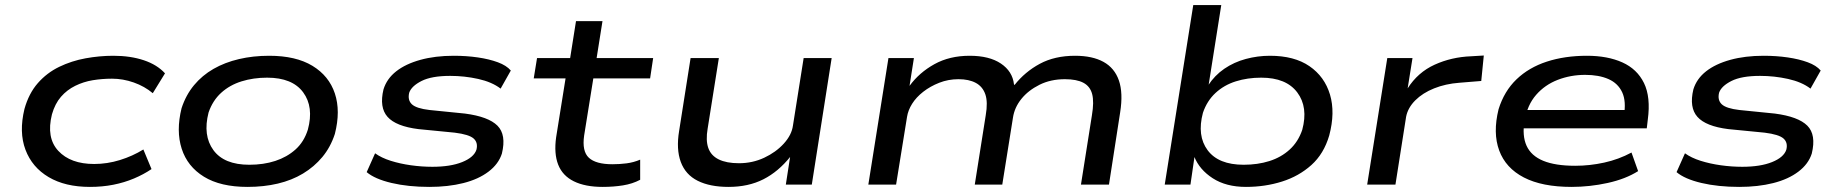

<svg xmlns="http://www.w3.org/2000/svg" viewBox="-20 -725 7222 754"><path d="M333 9Q236 9 171 -29.5Q106 -68 80 -137Q54 -206 76 -297Q93 -358 128.5 -398.5Q164 -439 212.5 -462.5Q261 -486 316 -496Q371 -506 425 -506Q492 -506 544.5 -488.5Q597 -471 628 -437L580 -359Q548 -386 505.5 -401Q463 -416 420 -416Q381 -416 344.5 -410Q308 -404 275.5 -388Q243 -372 219.5 -345Q196 -318 184 -276Q161 -184 209 -132.5Q257 -81 350 -81Q401 -81 451 -96.5Q501 -112 543 -138L575 -61Q544 -40 506 -24Q468 -8 425 0.5Q382 9 333 9Z M952 9Q846 9 781 -31Q716 -71 693.5 -141Q671 -211 693 -300Q710 -352 742 -390.5Q774 -429 818.5 -454.5Q863 -480 918.5 -493Q974 -506 1037 -506Q1142 -506 1207 -466.5Q1272 -427 1295 -358Q1318 -289 1295 -199Q1278 -147 1246 -108.5Q1214 -70 1170 -43.5Q1126 -17 1071 -4Q1016 9 952 9ZM959 -78Q1015 -78 1061 -93Q1107 -108 1140.5 -138Q1174 -168 1189 -216Q1213 -305 1170.5 -362.5Q1128 -420 1029 -420Q975 -420 928.5 -405.5Q882 -391 848.5 -360.5Q815 -330 799 -283Q776 -193 818 -135.5Q860 -78 959 -78Z M1666 9Q1583 9 1517.5 -6.5Q1452 -22 1420 -49L1453 -123Q1478 -105 1514.5 -93.5Q1551 -82 1593.5 -76Q1636 -70 1678 -70Q1749 -70 1795 -88.5Q1841 -107 1851 -137Q1858 -165 1840 -181Q1822 -197 1766 -204L1623 -218Q1535 -229 1502 -266Q1469 -303 1486 -374Q1499 -416 1536 -445Q1573 -474 1631 -490Q1689 -506 1762 -506Q1812 -506 1856.5 -499.5Q1901 -493 1935 -480.5Q1969 -468 1986 -448L1946 -377Q1912 -403 1858 -415Q1804 -427 1748 -427Q1675 -427 1635.5 -407Q1596 -387 1587 -361Q1580 -332 1597.5 -315.5Q1615 -299 1667 -293L1806 -279Q1898 -267 1933.5 -231.5Q1969 -196 1951 -122Q1938 -81 1898.5 -51Q1859 -21 1799.5 -6Q1740 9 1666 9Z M2347 9Q2278 9 2233.5 -13Q2189 -35 2172 -78.5Q2155 -122 2164 -186L2201 -417H2076L2089 -497H2219L2242 -642H2346L2323 -497H2545L2533 -417H2310L2274 -193Q2265 -131 2292.5 -105.5Q2320 -80 2385 -80Q2413 -80 2440.5 -83.5Q2468 -87 2494 -98V-19Q2464 -3 2426.5 3Q2389 9 2347 9Z M2841 9Q2768 9 2720 -15Q2672 -39 2653.5 -89Q2635 -139 2647 -211L2692 -497H2803L2759 -220Q2751 -174 2761.5 -144Q2772 -114 2802.5 -99Q2833 -84 2882 -84Q2935 -84 2981 -105.5Q3027 -127 3058 -161Q3089 -195 3094 -232L3136 -497H3246L3168 0H3066L3083 -110H3084Q3037 -51 2978 -21Q2919 9 2841 9Z M3390 0 3469 -497H3569L3552 -389V-388Q3590 -440 3649.5 -473Q3709 -506 3788 -506Q3865 -506 3910.5 -475.5Q3956 -445 3962 -394L3964 -391Q4005 -443 4063.5 -474.5Q4122 -506 4202 -506Q4270 -506 4313.5 -482Q4357 -458 4374 -409Q4391 -360 4379 -284L4335 0H4225L4268 -272Q4277 -325 4269 -355.5Q4261 -386 4234.5 -400Q4208 -414 4162 -414Q4106 -414 4062 -392Q4018 -370 3991 -336.5Q3964 -303 3958 -263L3916 0H3808L3851 -272Q3860 -324 3849.5 -354.5Q3839 -385 3812 -399.5Q3785 -414 3744 -414Q3704 -414 3668.5 -400Q3633 -386 3605.5 -364.5Q3578 -343 3562 -317.5Q3546 -292 3542 -266L3499 0Z M4873 9Q4795 9 4742.5 -25Q4690 -59 4670 -110H4671L4655 0H4554L4666 -705H4776L4726 -389H4724Q4750 -429 4788 -455Q4826 -481 4872.5 -493.5Q4919 -506 4967 -506Q5063 -506 5122.5 -465Q5182 -424 5203 -353.5Q5224 -283 5200 -193Q5179 -121 5130 -77Q5081 -33 5014.5 -12Q4948 9 4873 9ZM4864 -78Q4919 -78 4965 -92.5Q5011 -107 5044.5 -137.5Q5078 -168 5094 -215Q5118 -304 5074.5 -362Q5031 -420 4933 -420Q4879 -420 4833 -405.5Q4787 -391 4753.5 -360Q4720 -329 4704 -282Q4680 -192 4722.5 -135Q4765 -78 4864 -78Z M5349 0 5428 -497H5527L5508 -378Q5548 -441 5614 -471Q5680 -501 5757 -504L5807 -507L5797 -407L5711 -400Q5657 -396 5612 -378Q5567 -360 5538 -331Q5509 -302 5502 -267L5460 0Z M6152 9Q6036 9 5964.5 -28Q5893 -65 5867.5 -134Q5842 -203 5865 -296Q5887 -367 5935.5 -413.5Q5984 -460 6054.5 -483Q6125 -506 6212 -506Q6293 -506 6351 -480Q6409 -454 6436 -399Q6463 -344 6451 -255L6447 -221H5938L5949 -293H6385L6357 -269Q6367 -327 6350.5 -362.5Q6334 -398 6296.5 -414.5Q6259 -431 6205 -431Q6148 -431 6097.5 -411.5Q6047 -392 6012.5 -352.5Q5978 -313 5968 -253L5967 -251Q5957 -192 5975 -152.5Q5993 -113 6040.5 -93.5Q6088 -74 6166 -74Q6223 -74 6280 -86.5Q6337 -99 6387 -126L6413 -53Q6364 -22 6293.5 -6.5Q6223 9 6152 9Z M6810 9Q6727 9 6661.5 -6.5Q6596 -22 6564 -49L6597 -123Q6622 -105 6658.5 -93.5Q6695 -82 6737.5 -76Q6780 -70 6822 -70Q6893 -70 6939 -88.5Q6985 -107 6995 -137Q7002 -165 6984 -181Q6966 -197 6910 -204L6767 -218Q6679 -229 6646 -266Q6613 -303 6630 -374Q6643 -416 6680 -445Q6717 -474 6775 -490Q6833 -506 6906 -506Q6956 -506 7000.5 -499.5Q7045 -493 7079 -480.5Q7113 -468 7130 -448L7090 -377Q7056 -403 7002 -415Q6948 -427 6892 -427Q6819 -427 6779.5 -407Q6740 -387 6731 -361Q6724 -332 6741.5 -315.5Q6759 -299 6811 -293L6950 -279Q7042 -267 7077.5 -231.5Q7113 -196 7095 -122Q7082 -81 7042.5 -51Q7003 -21 6943.5 -6Q6884 9 6810 9Z"/></svg>

Font: Nunito Sans 7pt Expanded Medium
Style: Italic
Weight: 500
Width: 7
Italic angle: -9°
Designer: Vernon Adams
Foundry: Vernon Adams
Version: Version 3.101;gftools[0.9.27]